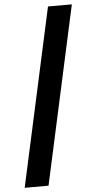

<svg xmlns="http://www.w3.org/2000/svg" viewBox="-64 -838 541 1075"><g transform="rotate(-5 206.0 -300.0)"><path d="M30 200 248.5 -800H382.5L164 200Z"/></g></svg>

Font: Big Shoulders Text Thin ExtraBold
Style: Regular
Weight: 800
Version: Version 2.002